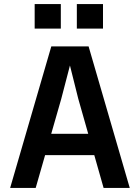

<svg xmlns="http://www.w3.org/2000/svg" viewBox="-20 -927 690 947"><path d="M134 -162V-267H530V-162ZM233 -698H417L620 0H491L366 -440L325 -604L282 -439L156 0H30ZM359 -786V-907H488V-786ZM151 -786V-907H280V-786Z"/></svg>

Font: Azeret Mono Medium
Style: Regular
Weight: 500
Designer: Martin Vácha
Foundry: Displaay
Version: Version 1.002